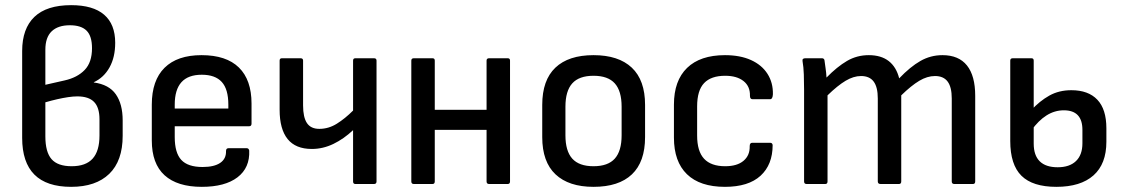

<svg xmlns="http://www.w3.org/2000/svg" viewBox="-20 -714 4361 745"><path d="M256 11Q161 11 113.5 -36.5Q66 -84 66 -179V-516Q66 -603 113.5 -648.5Q161 -694 256 -694Q341 -694 384 -657Q427 -620 427 -548Q427 -492 405 -452.5Q383 -413 344 -395V-394Q403 -386 429.5 -348Q456 -310 456 -247V-187Q456 -90 404 -39.5Q352 11 256 11ZM258 -69Q313 -69 339.5 -98.5Q366 -128 366 -188V-251Q366 -297 345 -318.5Q324 -340 280 -340Q264 -340 244 -337Q224 -334 202 -329Q180 -324 156 -317V-185Q156 -124 180 -96.5Q204 -69 258 -69ZM156 -385 231 -402Q280 -413 308.5 -442.5Q337 -472 337 -527Q337 -574 316 -595Q295 -616 251 -616Q205 -616 180.5 -592.5Q156 -569 156 -521Z M763 11Q668 11 618.5 -34Q569 -79 569 -169V-308Q569 -402 618.5 -451Q668 -500 762 -500Q858 -500 907 -452Q956 -404 956 -312V-234Q956 -224 946 -224H658V-182Q658 -121 683.5 -93.5Q709 -66 766 -66Q811 -66 834.5 -82Q858 -98 857 -128Q857 -139 867 -139H937Q945 -139 947 -130Q950 -63 901.5 -26Q853 11 763 11ZM658 -293H866V-308Q866 -368 840.5 -396Q815 -424 763 -424Q710 -424 684 -395Q658 -366 658 -308Z M1359 0Q1350 0 1350 -10V-209Q1314 -175 1273.5 -155.5Q1233 -136 1190 -136Q1127 -136 1096 -174.5Q1065 -213 1065 -288V-479Q1065 -488 1074 -488H1146Q1156 -488 1156 -479V-305Q1156 -259 1171 -236.5Q1186 -214 1219 -214Q1255 -214 1287 -234Q1319 -254 1350 -285V-479Q1350 -488 1359 -488H1431Q1441 -488 1441 -479V-10Q1441 0 1431 0Z M1878 0Q1868 0 1868 -10V-479Q1868 -488 1878 -488H1950Q1959 -488 1959 -479V-10Q1959 0 1950 0ZM1586 0Q1576 0 1576 -10V-479Q1576 -488 1586 -488H1658Q1667 -488 1667 -479V-10Q1667 0 1658 0ZM1654 -210V-288H1884V-210Z M2283 11Q2187 11 2135.5 -37.5Q2084 -86 2084 -182V-307Q2084 -403 2135 -451.5Q2186 -500 2283 -500Q2380 -500 2431.5 -451.5Q2483 -403 2483 -307V-182Q2483 -86 2432 -37.5Q2381 11 2283 11ZM2283 -69Q2339 -69 2365.5 -98.5Q2392 -128 2392 -189V-300Q2392 -361 2365.5 -390.5Q2339 -420 2283 -420Q2227 -420 2200.5 -390.5Q2174 -361 2174 -300V-189Q2174 -128 2200.5 -98.5Q2227 -69 2283 -69Z M2793 11Q2696 11 2645.5 -38Q2595 -87 2595 -180V-308Q2595 -401 2646 -450.5Q2697 -500 2793 -500Q2852 -500 2894 -481Q2936 -462 2958 -427.5Q2980 -393 2979 -348Q2978 -329 2968 -329H2900Q2890 -329 2890 -342Q2891 -379 2865 -399.5Q2839 -420 2794 -420Q2739 -420 2712 -391.5Q2685 -363 2685 -301V-188Q2685 -127 2712 -98Q2739 -69 2794 -69Q2840 -69 2865 -90Q2890 -111 2889 -147Q2889 -160 2899 -160H2968Q2977 -160 2978 -151Q2978 -75 2931 -32Q2884 11 2793 11Z M3110 0Q3100 0 3100 -10V-366Q3100 -396 3099 -425Q3098 -454 3094 -477Q3092 -488 3105 -488H3169Q3177 -488 3179 -481Q3181 -465 3183.5 -448.5Q3186 -432 3187 -413Q3228 -455 3266.5 -477.5Q3305 -500 3351 -500Q3399 -500 3428.5 -477Q3458 -454 3469 -410Q3512 -455 3551.5 -477.5Q3591 -500 3637 -500Q3700 -500 3732 -460Q3764 -420 3764 -342V-10Q3764 0 3755 0H3683Q3673 0 3673 -10V-332Q3673 -376 3657 -397.5Q3641 -419 3608 -419Q3578 -419 3547 -400.5Q3516 -382 3477 -344V-10Q3477 0 3468 0H3397Q3386 0 3386 -10V-332Q3386 -376 3370 -397.5Q3354 -419 3321 -419Q3292 -419 3261 -400.5Q3230 -382 3191 -344V-10Q3191 0 3182 0Z M4079 11Q3987 11 3943.5 -32Q3900 -75 3900 -167V-479Q3900 -488 3910 -488H3982Q3991 -488 3991 -479V-157Q3991 -111 4014.5 -88Q4038 -65 4084 -65Q4130 -65 4155 -89Q4180 -113 4180 -158V-210Q4180 -248 4162 -267Q4144 -286 4108 -286Q4072 -286 4040.5 -266Q4009 -246 3982 -208L3981 -286Q4014 -322 4051.5 -343Q4089 -364 4137 -364Q4203 -364 4238 -327Q4273 -290 4273 -216V-164Q4273 -78 4223 -33.5Q4173 11 4079 11Z"/></svg>

Font: Sofia Sans Semi Condensed Medium
Style: Regular
Weight: 500
Designer: Botio Nikoltchev, Ani Petrova
Foundry: lettersoup
Version: Version 4.100